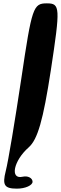

<svg xmlns="http://www.w3.org/2000/svg" viewBox="-20 -903 363 1144"><path d="M107 -435C70 -189 29 60 14 117C-7 200 6 221 81 221C131 221 175 201 174 179C173 157 145 143 115 150C37 168 61 54 151 -25C204 -72 237 -185 283 -485C340 -860 339 -883 259 -883C178 -883 170 -860 107 -435Z"/></svg>

Font: Hussar Skorodowane
Style: Ky
Weight: 700
Foundry: Cannot Into Space Fonts
Version: Version 0.892